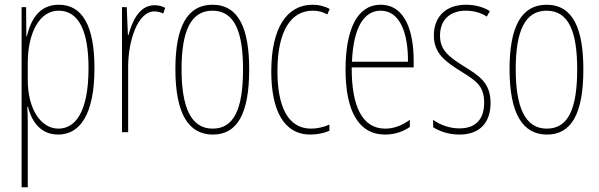

<svg xmlns="http://www.w3.org/2000/svg" viewBox="-20 -557 2524 809"><path d="M228 -537C143 -537 110 -472 93 -404H91L90 -527H71V232H97V-37C97 -69 96 -95 95 -107H98C111 -53 146 10 225 10C317 10 378 -75 378 -270C378 -450 326 -537 228 -537ZM227 -512C313 -512 353 -424 353 -270C353 -79 294 -15 226 -15C152 -15 97 -98 97 -219V-292C97 -416 145 -512 227 -512Z M631 -535C564 -535 536 -462 521 -409H519L514 -527H494V0H520V-277C520 -380 558 -509 631 -509C645 -509 660 -504 668 -500L676 -524C662 -532 644 -535 631 -535Z M1030 -264C1030 -433 988 -537 875 -537C769 -537 719 -444 719 -266C719 -80 773 10 877 10C979 10 1030 -77 1030 -264ZM745 -266C745 -424 783 -512 875 -512C971 -512 1004 -418 1004 -265C1004 -94 964 -15 876 -15C786 -15 745 -102 745 -266Z M1288 10C1315 10 1346 4 1368 -6V-32C1343 -21 1316 -15 1291 -15C1190 -15 1149 -114 1149 -257C1149 -427 1206 -512 1298 -512C1320 -512 1341 -507 1359 -496L1369 -519C1348 -531 1324 -537 1297 -537C1189 -537 1123 -440 1123 -256C1123 -93 1175 10 1288 10Z M1584 -537C1483 -537 1436 -429 1436 -264C1436 -94 1488 10 1603 10C1644 10 1679 -3 1707 -22V-52C1672 -27 1638 -15 1603 -15C1508 -15 1461 -106 1462 -273H1723V-301C1723 -421 1689 -537 1584 -537ZM1584 -512C1667 -512 1700 -414 1699 -297H1463C1469 -442 1514 -512 1584 -512Z M2047 -123C2047 -210 1997 -239 1931 -280C1867 -320 1834 -349 1834 -407C1834 -475 1878 -512 1943 -512C1975 -512 2009 -503 2031 -487L2044 -510C2018 -527 1982 -537 1944 -537C1851 -537 1808 -479 1808 -408C1808 -330 1859 -296 1926 -254C1985 -217 2020 -195 2020 -125C2020 -56 1986 -16 1916 -16C1874 -16 1834 -31 1805 -52V-21C1828 -6 1867 10 1916 10C2004 10 2047 -43 2047 -123Z M2438 -264C2438 -433 2396 -537 2283 -537C2177 -537 2127 -444 2127 -266C2127 -80 2181 10 2285 10C2387 10 2438 -77 2438 -264ZM2153 -266C2153 -424 2191 -512 2283 -512C2379 -512 2412 -418 2412 -265C2412 -94 2372 -15 2284 -15C2194 -15 2153 -102 2153 -266Z"/></svg>

Font: Noto Sans Myanmar UI ExtraCondensed Thin
Style: Regular
Weight: 100
Width: 2
Designer: Monotype Design Team
Foundry: Monotype Imaging Inc.
Version: Version 2.103